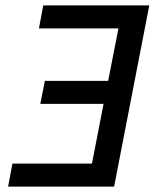

<svg xmlns="http://www.w3.org/2000/svg" viewBox="-20 -690 590 710"><path d="M10 0 26 -85H320L363 -306H129L146 -391H380L418 -585H124L140 -670H532L402 0Z"/></svg>

Font: Lode Dark
Style: Bold Italic
Weight: 700
Italic angle: -11°
Monospace: yes
Designer: Belleve Invis
Foundry: Belleve Invis
Version: Version 29.2.0; ttfautohint (v1.8.3)